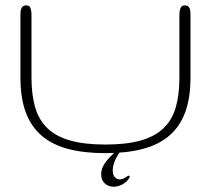

<svg xmlns="http://www.w3.org/2000/svg" viewBox="-20 -564 791 720"><path d="M375.5 -22Q455.1 -22 508.5 -37.4Q562 -52.7 594 -84Q626 -115.2 639.4 -162.4Q652.8 -209.5 652.8 -273.4V-509.8Q652.8 -522.5 656.7 -533.2Q660.6 -543.9 672.9 -543.9Q680.2 -543.9 684.3 -541Q688.5 -538.1 690.7 -533.2Q692.9 -528.3 693.6 -522.2Q694.3 -516.1 694.3 -509.8V-273.4Q694.3 -197.3 674.6 -143.3Q654.8 -89.4 614.7 -55.2Q574.7 -21 514.9 -5.4Q455.1 10.3 375.5 10.3Q295.4 10.3 235.8 -5.4Q176.3 -21 136.2 -55.2Q96.2 -89.4 76.4 -143.3Q56.6 -197.3 56.6 -273.4V-509.8Q56.6 -516.1 57.4 -522.2Q58.1 -528.3 60.5 -533.2Q63 -538.1 67.1 -541Q71.3 -543.9 78.6 -543.9Q90.8 -543.9 94.5 -533.2Q98.1 -522.5 98.1 -509.8V-273.4Q98.1 -209.5 111.6 -162.4Q125 -115.2 157 -84Q189 -52.7 242.2 -37.4Q295.4 -22 375.5 -22ZM437 -2.9Q419.9 17.1 411.4 37.6Q402.8 58.1 402.8 73.7Q402.8 93.8 411.4 101.3Q419.9 108.9 427.7 108.9Q437.5 108.9 446.8 103.5Q456.1 98.1 462.4 94.2L467.3 98.6Q459 115.7 441.7 126Q424.3 136.2 405.8 136.2Q397.5 136.2 389.2 133.5Q380.9 130.9 374.3 125.2Q367.7 119.6 363.5 110.6Q359.4 101.6 359.4 88.9Q359.4 65.4 377.2 42.5Q395 19.5 422.4 -2.9Z"/></svg>

Font: Gruppo
Style: Regular
Weight: 400
Foundry: Vernon Adams
Version: Version 1.000